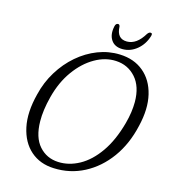

<svg xmlns="http://www.w3.org/2000/svg" viewBox="-128 -981 978 1098"><g transform="rotate(15 361.5 -432.0)"><path d="M491 -712Q575 -709 631.2 -662.2Q687.5 -615.5 707 -534.2Q726.5 -453 701 -346.5Q675.5 -233.5 615.8 -151.2Q556 -69 472.5 -25.5Q389 18 292 14Q209.5 11 154.2 -37.5Q99 -86 80.8 -171Q62.5 -256 91.5 -369Q109.5 -444.5 148.8 -508.2Q188 -572 242 -618.5Q296 -665 359.8 -689.8Q423.5 -714.5 491 -712ZM307 -27Q371 -24 432.8 -58Q494.5 -92 544.2 -163Q594 -234 623.5 -341.5Q633.5 -378 638 -410.5Q642.5 -443 642.5 -471.5Q642 -563.5 595.8 -615.2Q549.5 -667 478.5 -670.5Q415 -674 352.8 -638.2Q290.5 -602.5 241.5 -534.8Q192.5 -467 168.5 -374Q157.5 -331.5 152.5 -294.5Q147.5 -257.5 148 -226Q149 -130.5 193.5 -80.2Q238 -30 307 -27ZM508.5 -794Q566 -794 609 -866Q618 -878 626.5 -878Q640.5 -878 634.5 -859.5Q619 -808.5 580.8 -777Q542.5 -745.5 496 -745.5Q449 -745.5 427.8 -777.5Q406.5 -809.5 417.5 -860Q421.5 -878 435 -878Q443.5 -878 446 -866Q448.5 -794 508.5 -794Z"/></g></svg>

Font: Fraunces 72pt S100 Light
Style: Italic
Weight: 300
Italic angle: -16°
Version: Version 1.000; ttfautohint (v1.8.3)